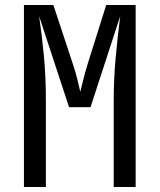

<svg xmlns="http://www.w3.org/2000/svg" viewBox="-20 -750 640 770"><path d="M76 0V-730H194L272 -494Q283 -462 290.5 -430.5Q298 -399 302 -382Q306 -399 314 -430.5Q322 -462 332 -495L406 -730H524V0H436V-345Q436 -434 444 -520Q452 -606 462 -685L343 -320H257L137 -685Q148 -609 156 -526Q164 -443 164 -345V0Z"/></svg>

Font: NKDuy Mono
Style: Regular
Weight: 400
Monospace: yes
Designer: NKDuy
Foundry: NKDuy
Version: Version 2.251; ttfautohint (v1.8.4.7-5d5b)